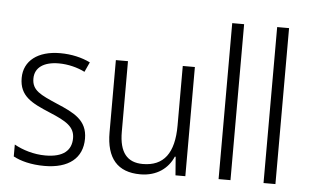

<svg xmlns="http://www.w3.org/2000/svg" viewBox="-53 -841 1504 932"><g transform="rotate(5 699.5 -375.0)"><path d="M379 -139C379 -229 314 -260 229 -296C146 -332 104 -350 104 -408C104 -462 148 -492 221 -492C266 -492 313 -480 348 -462L370 -510C329 -530 279 -542 223 -542C115 -542 47 -490 47 -406C47 -317 108 -288 196 -251C280 -216 321 -192 321 -136C321 -77 282 -41 194 -41C138 -41 83 -58 42 -81V-23C77 -4 129 10 194 10C312 10 379 -44 379 -139Z M880 -532H821V-242C821 -107 771 -41 669 -41C593 -41 554 -87 554 -188V-532H495V-180C495 -54 550 10 661 10C742 10 796 -32 821 -90H825L832 0H880Z M1100 0V-760H1042V0Z M1319 0V-760H1261V0Z"/></g></svg>

Font: Noto Sans Bengali SemiCondensed Light
Style: Regular
Weight: 300
Width: 4
Designer: Joana Ranito - Universal Thirst; Jelle Bosma - Monotype Design Team
Foundry: Universal Thirst ehf.
Version: Version 3.000